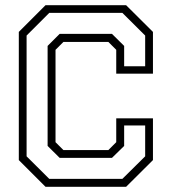

<svg xmlns="http://www.w3.org/2000/svg" viewBox="-20 -720 662 740"><path d="M155.5 0 52.5 -103V-597L155.5 -700H466L569.5 -597V-436H428V-528L397.5 -558.5H224.5L194 -528V-172L224.5 -141.5H397.5L428 -172V-264H569.5V-103L466 0ZM170 -30.5H451.5L539.5 -117.5V-236.5H458.5V-157.5L411.5 -111.5H210L163.5 -157.5V-543L210 -589.5H411.5L458.5 -543V-464.5H539.5V-583L451.5 -670.5H170L82.5 -583V-117.5Z"/></svg>

Font: Tourney Thin Light
Style: Regular
Weight: 300
Version: Version 1.015